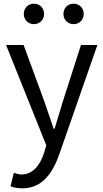

<svg xmlns="http://www.w3.org/2000/svg" viewBox="-20 -787 561 1041"><path d="M101 234C209 234 266 152 303 45L508 -543H419L322 -241C307 -193 291 -138 276 -89H271C254 -138 235 -194 219 -241L108 -543H13L231 1L219 42C197 109 158 159 96 159C82 159 66 154 55 150L37 223C54 230 75 234 101 234ZM164 -656C196 -656 219 -681 219 -711C219 -743 196 -767 164 -767C132 -767 109 -743 109 -711C109 -681 132 -656 164 -656ZM379 -656C411 -656 434 -681 434 -711C434 -743 411 -767 379 -767C347 -767 324 -743 324 -711C324 -681 347 -656 379 -656Z"/></svg>

Font: Source Han Sans HK
Style: Regular
Weight: 400
Designer: Ryoko NISHIZUKA 西塚涼子 (kana, bopomofo & ideographs); Paul D. Hunt (Latin, Greek & Cyrillic); Sandoll Communications 산돌커뮤니
Foundry: Adobe
Version: Version 2.000;hotconv 1.0.107;makeotfexe 2.5.65593